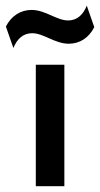

<svg xmlns="http://www.w3.org/2000/svg" viewBox="-66 -639 343 659"><path d="M-20.1 -474.3C-6.9 -506.2 13.9 -525 44.4 -525C84 -525 122.2 -488.9 170.1 -488.9C207.6 -488.9 238.9 -509 257.6 -545.8L231.9 -619.4C218.8 -587.5 197.9 -568.8 168.1 -568.8C127.8 -568.8 90.3 -604.9 42.4 -604.9C4.9 -604.9 -27.1 -584.7 -45.8 -547.9ZM56.9 0H154.9V-416.7H56.9Z"/></svg>

Font: Afacad Medium
Style: Regular
Weight: 500
Designer: Kristian Moeller
Foundry: Dicotype
Version: Version 1.000